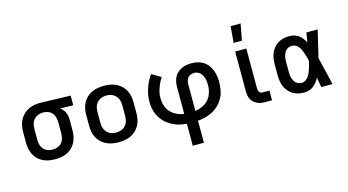

<svg xmlns="http://www.w3.org/2000/svg" viewBox="-99 -1152 3198 1763"><g transform="rotate(-15 1500.0 -270.5)"><path d="M296 8Q267 8 237.5 3Q208 -2 181.5 -15Q155 -28 133.5 -49Q112 -70 99 -96Q86 -122 80.5 -151.5Q75 -181 75 -210V-310Q75 -338 80 -366Q85 -394 97.5 -419.5Q110 -445 130 -466Q150 -487 174.5 -500.5Q199 -514 227 -521Q255 -528 283 -528H300L583 -520V-428L459 -431Q473 -421 484.5 -407.5Q496 -394 503.5 -378Q511 -362 514 -345Q517 -328 517 -310V-210Q517 -181 511.5 -151.5Q506 -122 493 -96Q480 -70 458.5 -49Q437 -28 410.5 -15Q384 -2 354.5 3Q325 8 296 8ZM296 -84Q312 -84 328 -87.5Q344 -91 358 -99Q372 -107 382.5 -119.5Q393 -132 399 -147Q405 -162 407.5 -178Q410 -194 410 -210V-310Q410 -333 405 -355Q400 -377 387 -395.5Q374 -414 353 -424Q332 -434 309 -435L300 -436H292Q269 -436 246.5 -426Q224 -416 209 -398Q194 -380 188 -357Q182 -334 182 -310V-210Q182 -194 184.5 -178Q187 -162 193 -147Q199 -132 209.5 -119.5Q220 -107 234 -99Q248 -91 264 -87.5Q280 -84 296 -84Z M900 8Q870 8 840.5 3Q811 -2 784.5 -14.5Q758 -27 736 -48Q714 -69 700 -95Q686 -121 680.5 -150.5Q675 -180 675 -210V-310Q675 -340 680.5 -369.5Q686 -399 700 -425Q714 -451 736 -472Q758 -493 784.5 -505.5Q811 -518 840.5 -523Q870 -528 900 -528Q930 -528 959.5 -523Q989 -518 1015.5 -505.5Q1042 -493 1064 -472Q1086 -451 1100 -425Q1114 -399 1119.5 -369.5Q1125 -340 1125 -310V-210Q1125 -180 1119.5 -150.5Q1114 -121 1100 -95Q1086 -69 1064 -48Q1042 -27 1015.5 -14.5Q989 -2 959.5 3Q930 8 900 8ZM900 -84Q916 -84 932.5 -87.5Q949 -91 963 -99Q977 -107 988 -119Q999 -131 1006 -146Q1013 -161 1015.5 -177.5Q1018 -194 1018 -210V-310Q1018 -326 1015.5 -342.5Q1013 -359 1006 -374Q999 -389 988 -401Q977 -413 963 -421Q949 -429 932.5 -432.5Q916 -436 900 -436Q884 -436 867.5 -432.5Q851 -429 837 -421Q823 -413 812 -401Q801 -389 794 -374Q787 -359 784.5 -342.5Q782 -326 782 -310V-210Q782 -194 784.5 -177.5Q787 -161 794 -146Q801 -131 812 -119Q823 -107 837 -99Q851 -91 867.5 -87.5Q884 -84 900 -84Z M1547 215V6Q1533 5 1520 3Q1507 1 1494 -1.5Q1481 -4 1468.5 -7.5Q1456 -11 1443.5 -16Q1431 -21 1419.5 -26.5Q1408 -32 1396.5 -39Q1385 -46 1374 -53.5Q1363 -61 1353.5 -70Q1344 -79 1335 -88.5Q1326 -98 1318 -108.5Q1310 -119 1303.5 -130.5Q1297 -142 1291.5 -154Q1286 -166 1282 -178.5Q1278 -191 1274.5 -207Q1271 -223 1269 -235.5Q1267 -248 1267 -257V-277Q1267 -287 1267.5 -297.5Q1268 -308 1269 -318Q1270 -328 1271.5 -338Q1273 -348 1275.5 -357.5Q1278 -367 1280.5 -377Q1283 -387 1286 -396.5Q1289 -406 1292.5 -415.5Q1296 -425 1300 -434.5Q1304 -444 1308.5 -453Q1313 -462 1318.5 -473Q1324 -484 1329 -492.5Q1334 -501 1338 -507L1347 -520L1435 -468Q1427 -456 1419.5 -443Q1412 -430 1406 -417Q1400 -404 1394.5 -389Q1389 -374 1384 -357.5Q1379 -341 1376.5 -327.5Q1374 -314 1374 -305V-279Q1374 -257 1378.5 -235Q1383 -213 1392 -192.5Q1401 -172 1415.5 -155Q1430 -138 1448 -125.5Q1466 -113 1490 -103Q1514 -93 1529 -91L1547 -88V-343Q1547 -357 1548.5 -371Q1550 -385 1553 -398.5Q1556 -412 1561.5 -425Q1567 -438 1574.5 -449.5Q1582 -461 1592 -470.5Q1602 -480 1613.5 -488Q1625 -496 1637.5 -502Q1650 -508 1663.5 -512Q1677 -516 1693 -518Q1709 -520 1718 -520H1730Q1747 -520 1763.5 -518Q1780 -516 1796 -511.5Q1812 -507 1827 -499.5Q1842 -492 1855.5 -481.5Q1869 -471 1879.5 -458.5Q1890 -446 1898.5 -431.5Q1907 -417 1913.5 -401.5Q1920 -386 1924 -369.5Q1928 -353 1930.5 -334Q1933 -315 1933 -304V-289Q1933 -273 1931.5 -257Q1930 -241 1927.5 -224.5Q1925 -208 1921.5 -192.5Q1918 -177 1911.5 -162Q1905 -147 1897 -133Q1889 -119 1879.5 -106Q1870 -93 1858.5 -81.5Q1847 -70 1834 -59.5Q1821 -49 1807 -40.5Q1793 -32 1778.5 -25.5Q1764 -19 1748.5 -13.5Q1733 -8 1717.5 -4.5Q1702 -1 1685 1.5Q1668 4 1653 6V215ZM1653 -88Q1676 -91 1698 -98.5Q1720 -106 1740 -117.5Q1760 -129 1776 -146Q1792 -163 1802.5 -183Q1813 -203 1819.5 -229.5Q1826 -256 1826 -272V-290Q1826 -299 1825.5 -308Q1825 -317 1824 -326Q1823 -335 1821 -344Q1819 -353 1815.5 -361.5Q1812 -370 1808 -378Q1804 -386 1799 -393.5Q1794 -401 1787 -407Q1780 -413 1772.5 -417.5Q1765 -422 1754.5 -425Q1744 -428 1738 -428H1730Q1720 -428 1710 -425.5Q1700 -423 1691 -418.5Q1682 -414 1675 -406.5Q1668 -399 1663.5 -390Q1659 -381 1656 -369.5Q1653 -358 1653 -351Z M2358 0H2294Q2274 0 2254.5 -3Q2235 -6 2217.5 -14.5Q2200 -23 2185.5 -36.5Q2171 -50 2162 -67.5Q2153 -85 2150 -104Q2147 -123 2147 -143V-520H2253V-143Q2253 -134 2255 -124.5Q2257 -115 2262 -107.5Q2267 -100 2275.5 -96Q2284 -92 2294 -92H2358ZM2154 -600 2167 -756H2262L2232 -600Z M2665 8Q2637 8 2609.5 2.5Q2582 -3 2558 -17.5Q2534 -32 2515.5 -53.5Q2497 -75 2486 -101Q2475 -127 2471 -154.5Q2467 -182 2467 -210V-310Q2467 -338 2471 -365.5Q2475 -393 2486 -419Q2497 -445 2515.5 -466.5Q2534 -488 2558 -502.5Q2582 -517 2609.5 -522.5Q2637 -528 2665 -528Q2688 -528 2710.5 -521Q2733 -514 2751.5 -500.5Q2770 -487 2784 -468.5Q2798 -450 2809 -430Q2813 -453 2817 -475.5Q2821 -498 2824 -520H2931Q2915 -456 2901 -391.5Q2887 -327 2870 -263Q2887 -198 2902 -132Q2917 -66 2933 0H2826Q2822 -23 2818 -46.5Q2814 -70 2810 -94Q2799 -73 2785 -54.5Q2771 -36 2752.5 -21.5Q2734 -7 2711.5 0.5Q2689 8 2665 8ZM2665 -84Q2684 -84 2700.5 -95Q2717 -106 2728 -121.5Q2739 -137 2746.5 -154.5Q2754 -172 2760 -190Q2766 -208 2770.5 -226.5Q2775 -245 2779 -263Q2775 -281 2770 -299Q2765 -317 2759 -334.5Q2753 -352 2746 -369Q2739 -386 2727.5 -401Q2716 -416 2700 -426Q2684 -436 2665 -436Q2651 -436 2636.5 -431.5Q2622 -427 2611 -417.5Q2600 -408 2593 -395Q2586 -382 2581.5 -368Q2577 -354 2575.5 -339.5Q2574 -325 2574 -310V-210Q2574 -195 2575.5 -180.5Q2577 -166 2581.5 -152Q2586 -138 2593 -125Q2600 -112 2611 -102.5Q2622 -93 2636.5 -88.5Q2651 -84 2665 -84Z"/></g></svg>

Font: Iosevka Aile Semibold
Style: Regular
Weight: 600
Designer: Belleve Invis
Foundry: Belleve Invis
Version: Version 31.1.0; ttfautohint (v1.8.4)